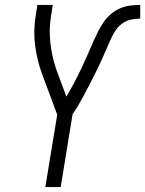

<svg xmlns="http://www.w3.org/2000/svg" viewBox="-20 -755 586 775"><path d="M163 0 211 -292 150 -456Q130 -510 122 -569.5Q114 -629 124 -691L131 -735H193L186 -691Q177 -635 183.5 -580Q190 -525 207 -475L248 -365Q280 -419 306.5 -475Q333 -531 357 -588L358 -590Q367 -610 376.5 -629Q386 -648 398.5 -666Q411 -684 428 -698.5Q445 -713 465 -721.5Q485 -730 505.5 -732.5Q526 -735 546 -735V-680Q527 -680 507 -675.5Q487 -671 470 -657.5Q453 -644 442.5 -626Q432 -608 423.5 -589Q415 -570 407 -551Q399 -532 390.5 -513.5Q382 -495 373 -476.5Q364 -458 354.5 -439.5Q345 -421 335.5 -402.5Q326 -384 316 -365.5Q306 -347 295.5 -329Q285 -311 273 -294L225 0Z"/></svg>

Font: Iosevka Curly Light
Style: Italic
Weight: 300
Italic angle: -9°
Monospace: yes
Designer: Belleve Invis
Foundry: Belleve Invis
Version: Version 22.1.2; ttfautohint (v1.8.4)